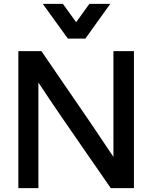

<svg xmlns="http://www.w3.org/2000/svg" viewBox="-20 -976 829 996"><path d="M422.9 -775.9 552.2 -956.1H443.8L375 -860.8L306.2 -956.1H201.7L332 -775.9ZM179.2 0V-547.9C251.5 -438 334 -318.4 435.5 -171.9C486.3 -99.1 525.9 -41.5 554.7 0H674.8V-710.9H568.4V-162.1C496.1 -271.5 414.1 -391.6 313 -538.1L194.8 -710.9H75.2V0Z"/></svg>

Font: Ride SemiBold
Style: Regular
Weight: 600
Version: Version 3.000